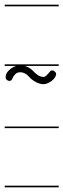

<svg xmlns="http://www.w3.org/2000/svg" viewBox="-20 -562 271 821"><path d="M231 -280H87Q92 -278 97 -276Q112 -269 124 -256Q133 -246 144 -239.5Q155 -233 167 -233Q173 -234 177.5 -238Q182 -242 186.5 -247.5Q191 -253 194.5 -257Q198 -261 202 -261Q209 -261 214.5 -256Q220 -251 220 -246Q220 -238 214.5 -230Q209 -222 201 -216Q193 -210 183.5 -206Q174 -202 165 -202Q151 -202 133.5 -211Q116 -220 102 -236Q96 -243 86.5 -248Q77 -253 66 -253Q53 -253 44.5 -244Q36 -235 33 -226Q29 -216 21 -216Q14 -216 9 -220.5Q4 -225 4 -230Q4 -243 11 -253Q18 -263 28.5 -270Q39 -277 49 -280H0V-287H231ZM231 -535H0V-542H231ZM231 239H0V232H231ZM231 -14H0V-21H231Z"/></svg>

Font: Gruenewald VA 1. Klasse
Style: Regular
Weight: 400
Designer: Peter Wiegel
Foundry: Peter Wiegel, nach dem Schriftentwurf von Dr. H. Gr¸newald
Version: Version 0.007